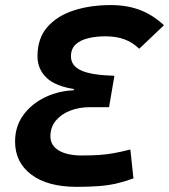

<svg xmlns="http://www.w3.org/2000/svg" viewBox="-20 -723 663 753"><path d="M415 -703.1Q478.5 -703.1 529.1 -683.8Q579.6 -664.6 623 -624L525.9 -531.7Q500 -557.1 467.8 -568.8Q435.5 -580.6 393.6 -580.6Q356.9 -580.6 326.2 -573.2Q295.4 -565.9 276.9 -548.8Q258.3 -531.7 258.3 -502Q258.3 -464.8 298.6 -446.5Q338.9 -428.2 428.7 -425.8L407.7 -302.7H332.5Q291 -302.7 255.9 -289.3Q220.7 -275.9 199.2 -250.2Q177.7 -224.6 177.7 -188.5Q177.7 -152.8 210.2 -133.1Q242.7 -113.3 300.8 -113.3Q340.3 -113.3 369.1 -115.2Q397.9 -117.2 426.3 -122.3Q454.6 -127.4 491.2 -136.7L503.4 -23.4Q468.8 -10.7 437 -3.4Q405.3 3.9 368.4 6.8Q331.5 9.8 281.2 9.8Q166.5 9.8 102.8 -38.3Q39.1 -86.4 39.1 -168Q39.1 -227.5 71.8 -272.2Q104.5 -316.9 158.9 -342.5Q213.4 -368.2 277.3 -369.1L264.6 -342.8L274.4 -399.9L277.8 -372.6Q198.2 -383.8 162.6 -418Q127 -452.1 127 -502.4Q127 -572.3 165.3 -616.5Q203.6 -660.6 268.8 -681.9Q334 -703.1 415 -703.1Z"/></svg>

Font: Cascadia Mono NF
Style: Italic
Weight: 400
Italic angle: -10°
Monospace: yes
Designer: Aaron Bell
Foundry: Saja Typeworks
Version: Version 2404.023